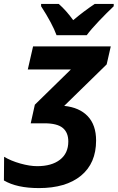

<svg xmlns="http://www.w3.org/2000/svg" viewBox="-20 -951 601 981"><path d="M0 -29 1 -150Q36 -129 84 -115.5Q132 -102 170 -102Q244 -102 286.5 -135Q329 -168 329 -228Q329 -274 300.5 -297.5Q272 -321 207 -321H137L158 -416L342 -596H122L149 -714H546L525 -622L308 -410Q386 -402 428.5 -357Q471 -312 471 -233Q471 -117 394 -53.5Q317 10 179 10Q66 10 0 -29ZM190 -919V-931H280Q318 -898 354 -848Q406 -892 464 -931H561V-919Q526 -886 485.5 -843.5Q445 -801 423 -771H269Q247 -831 190 -919Z"/></svg>

Font: Noto Sans Display
Style: Bold Italic
Weight: 700
Italic angle: -12°
Designer: Monotype Design team
Foundry: Monotype Imaging Inc.
Version: Version 1.000